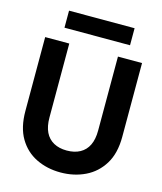

<svg xmlns="http://www.w3.org/2000/svg" viewBox="-129 -972 912 1078"><g transform="rotate(15 327.5 -433.0)"><path d="M325 12Q247 12 183.5 -19Q120 -50 83 -112.5Q46 -175 46 -271V-700H186V-270Q186 -219 202.5 -185Q219 -151 251 -133.5Q283 -116 327 -116Q372 -116 404 -133.5Q436 -151 452.5 -185Q469 -219 469 -270V-700H609V-271Q609 -175 570.5 -112.5Q532 -50 467.5 -19Q403 12 325 12ZM137 -779V-878H518V-779Z"/></g></svg>

Font: DM Sans 36pt ExtraBold
Style: Regular
Weight: 800
Designer: Colophon Foundry, Jonny Pinhorn
Foundry: Colophon Foundry
Version: Version 4.004;gftools[0.9.30]